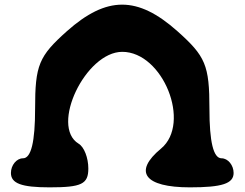

<svg xmlns="http://www.w3.org/2000/svg" viewBox="-20 -856 1054 826"><path d="M268 -722C147 -614 131 -576 131 -388C131 -246 114 -175 79 -175C51 -175 27 -145 27 -112C27 -67 72 -50 193 -50C331 -50 360 -64 360 -131C360 -177 342 -224 318 -238C195 -313 348 -633 506 -633C681 -633 804 -326 673 -217C552 -117 601 -50 797 -50C935 -50 985 -66 985 -112C985 -145 961 -175 933 -175C898 -175 881 -246 881 -388C881 -576 864 -614 743 -722C572 -874 439 -874 268 -722Z"/></svg>

Font: Hussar Skorodowane
Style: Bold
Weight: 700
Foundry: Cannot Into Space Fonts
Version: Version 0.892